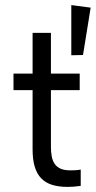

<svg xmlns="http://www.w3.org/2000/svg" viewBox="-20 -729 378 754"><path d="M246 5Q257 5 270 4Q283 3 297 1V-63Q286 -61 275.5 -60.5Q265 -60 257 -60Q232 -60 217 -67Q202 -74 194 -86.5Q186 -99 183 -116Q180 -133 180 -152V-600H108V-142Q108 -102 116.5 -74Q125 -46 142 -28.5Q159 -11 185 -3Q211 5 246 5ZM33 -375H293V-440H33ZM260 -512 306 -513 336 -699 260 -709Z"/></svg>

Font: Tilda Sans VF
Style: Regular
Weight: 400
Designer: ParaType Ltd
Foundry: ParaType Ltd
Version: Version 1.010